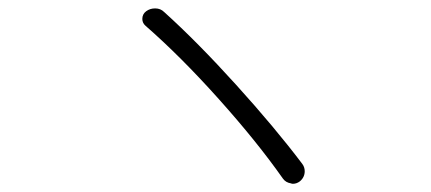

<svg xmlns="http://www.w3.org/2000/svg" viewBox="-20 -575 1040 463"><path d="M331.1 -512.7Q323.2 -519.5 323.2 -529.3Q323.2 -541 332.5 -547.9Q341.8 -554.7 353.5 -554.7Q353.5 -554.7 354.5 -554.7Q367.2 -554.7 376 -545.9Q456.1 -473.6 549.3 -370.6Q642.6 -267.6 709 -179.7Q714.8 -171.9 714.8 -162.1Q714.8 -147.5 703.1 -137.7Q695.3 -131.8 686.5 -131.8Q683.6 -131.8 681.6 -132.8Q668.9 -134.8 662.1 -144.5Q599.6 -233.4 507.8 -335.9Q416 -438.5 331.1 -512.7Z"/></svg>

Font: Gen Jyuu Gothic Light
Style: Regular
Weight: 200
Designer: [Source Han Sans]
Ryoko NISHIZUKA  (kana & ideographs); Paul D. Hunt (Latin, Greek & Cyrillic); Wenlong ZHANG  (bopomofo
Version: Version 1.002.20150607